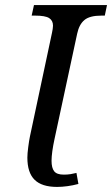

<svg xmlns="http://www.w3.org/2000/svg" viewBox="-20 -734 446 764"><path d="M292 -2Q270 3.9 248.3 6.8Q226.6 9.8 207 9.8Q146.5 9.8 117.7 -18.6Q88.9 -46.9 88.9 -106.9Q88.9 -122.1 92.3 -148.4Q95.7 -174.8 99.1 -190.9L187 -604Q188.5 -609.9 189.7 -618.7Q190.9 -627.4 190.9 -631.8Q190.9 -652.3 175.5 -662.1Q160.2 -671.9 119.1 -671.9H106L115.2 -713.9H405.8L397 -671.9H383.8Q336.9 -671.9 315.9 -654.3Q294.9 -636.7 287.1 -600.1L196.8 -180.2Q191.4 -155.3 188.2 -132.6Q185.1 -109.9 185.1 -94.2Q185.1 -65.9 195.6 -52.5Q206.1 -39.1 233.9 -39.1Q248 -39.1 260.5 -41Q272.9 -43 284.2 -45.9Z"/></svg>

Font: Droid Serif
Style: Italic
Weight: 400
Italic angle: -12°
Designer: Monotype Design team
Foundry: Monotype Imaging Inc.
Version: Version 1.03